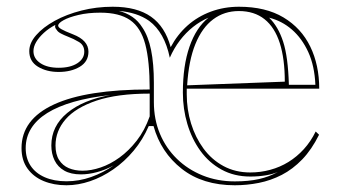

<svg xmlns="http://www.w3.org/2000/svg" viewBox="-20 -535 1021 570"><path d="M177.4 15Q139.5 15 109.5 2.5Q79.5 -9.9 61.7 -34.5Q43.9 -59.1 43.9 -95.3Q43.9 -180.5 140.2 -224.9Q236.6 -269.4 424.4 -269.4Q424.4 -353.6 411.3 -403.5Q398.1 -453.3 366.1 -475.4Q334.2 -497.4 277.7 -497.4Q241.2 -497.4 212.8 -490.6Q184.4 -483.9 168.6 -475Q152.7 -466.2 152.7 -458.8Q152.7 -454 162.2 -448.4Q171.6 -442.8 196.8 -433Q242.6 -415.3 242.6 -381.5Q242.6 -352.1 216.8 -336.7Q191.1 -321.4 154.1 -321.4Q118.2 -321.4 92.6 -337Q66.9 -352.7 66.9 -383.2Q66.9 -407.3 87.3 -430.6Q107.6 -453.9 142.5 -473.2Q177.4 -492.4 221.9 -503.7Q266.3 -515 314.6 -515Q386.3 -515 428.2 -485.5Q470.2 -456 486.7 -395Q506.5 -432.2 536.6 -459.1Q566.7 -485.9 606 -500.5Q645.3 -515 689.4 -515Q768.8 -515 821.7 -483.2Q874.5 -451.5 901.1 -396.7Q927.7 -341.9 927.7 -271.7H534.4V-255Q534.4 -209.9 547.2 -168.4Q560.1 -126.8 584.1 -94Q608.2 -61.2 643.3 -42.1Q678.5 -23 723.1 -23Q753.6 -23 782.4 -30.9Q811.3 -38.7 836.3 -54.1Q861.3 -69.5 882 -92.2Q902.7 -114.9 917.2 -144.6L927.2 -135Q905.3 -90.9 877.3 -61.8Q849.2 -32.7 816.5 -15.8Q783.7 1 748.3 8Q713 15 677.1 15Q581.7 15 519.6 -33.8Q457.5 -82.6 435.8 -160.8H421.6Q404.1 -120.4 376.9 -87.8Q349.7 -55.2 316.4 -32.2Q283.2 -9.2 247.5 2.9Q211.8 15 177.4 15ZM225.2 -28.2Q250.4 -28.2 278.8 -37.8Q307.2 -47.3 334.9 -67.4Q362.5 -87.4 386.1 -117.7Q409.7 -148 424.4 -189.5V-257.1Q328.9 -257.1 266.8 -236.4Q204.8 -215.6 174.8 -180.9Q144.8 -146.2 144.8 -103.2Q144.8 -76.7 155.4 -60.2Q166 -43.6 184 -35.9Q202.1 -28.2 225.2 -28.2ZM535.6 -281.7 825.5 -292.6Q825.5 -360.3 810.6 -407.1Q795.6 -453.9 765.3 -478Q735 -502.2 689 -502.2Q645.8 -502.2 612.9 -477.6Q579.9 -453 560 -404.1Q540.1 -355.2 535.6 -281.7ZM837.6 -283.2H916.3Q913.9 -339.5 895.2 -380.4Q876.4 -421.3 846.7 -447.1Q817 -472.9 779 -482.5Q805.9 -456.3 820.6 -411.2Q835.3 -366.2 837.6 -283.2ZM154.1 -333.8Q188.9 -333.8 209.6 -347.2Q230.2 -360.7 230.2 -381.5Q230.2 -400.7 214.6 -410.2Q198.9 -419.7 180.9 -426.5Q170.8 -430.4 161.1 -435.4Q151.5 -440.4 148.4 -446.2Q141.5 -453.5 144.3 -461.1Q124.7 -450.8 110.1 -437.4Q95.5 -424 87.4 -410.2Q79.3 -396.4 79.3 -383.2Q79.3 -361.3 99.8 -347.5Q120.2 -333.8 154.1 -333.8ZM177.4 3.2Q214.5 3.2 250.6 -9.5Q286.6 -22.3 317.2 -43.8Q293.1 -30.6 268 -24Q242.9 -17.3 220.4 -17.3Q190.4 -17.3 170.9 -28.4Q151.4 -39.5 141.9 -59.1Q132.4 -78.7 132.4 -103.2Q132.4 -160.5 179.4 -199.5Q226.5 -238.6 307.9 -252.9Q245.6 -246.2 198.9 -232.7Q152.1 -219.3 120.3 -199.5Q88.6 -179.7 72.5 -153.6Q56.3 -127.5 56.3 -95.3Q56.3 -65 70.9 -42.9Q85.5 -20.8 112.9 -8.8Q140.4 3.2 177.4 3.2ZM332.5 -502.7Q355.5 -496.8 373 -484.8Q390.5 -472.8 402.6 -453.4Q420.2 -427.4 428.5 -386.6Q436.8 -345.8 436.8 -289.4V-231.9Q436.8 -181 454.7 -138.1Q472.6 -95.3 505.1 -63.6Q537.6 -31.9 581.4 -14.2Q625.2 3.5 677.1 3.5Q718.3 3.5 748.9 -3.4Q779.4 -10.3 805 -24.6Q789.5 -17.8 768.6 -14.4Q747.7 -10.9 723.1 -10.9Q675.3 -10.9 637.9 -31.4Q600.4 -51.9 574.9 -87.2Q549.4 -122.5 536.2 -167Q522.9 -211.5 522.9 -260.2Q522.9 -339.8 542.6 -396.5Q562.3 -453.3 599 -482.5Q574.9 -472.3 553.2 -455.1Q531.6 -437.9 514.1 -415Q496.6 -392 484.1 -363.6Q468.4 -439 422.8 -473Q404.7 -485.8 382.1 -493.1Q359.5 -500.4 332.5 -502.7Z"/></svg>

Font: Kalnia Glaze Thin
Style: Regular
Weight: 100
Version: Version 1.110